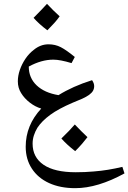

<svg xmlns="http://www.w3.org/2000/svg" viewBox="-20 -695 669 1001"><path d="M372 286Q294 286 236 259.5Q178 233 146 184Q114 135 114 70Q114 -42 195 -129Q164 -138 135.5 -160Q107 -182 90 -210Q73 -237 73 -271Q73 -300 83.5 -330.5Q94 -361 112.5 -388.5Q131 -416 156 -435Q191 -464 233 -464Q268 -464 297 -449Q326 -434 370 -398L353 -366Q323 -375 299.5 -379.5Q276 -384 258 -384Q227 -384 195 -375Q163 -366 130 -348Q130 -289 171 -250Q212 -211 285 -199Q322 -222 365.5 -241.5Q409 -261 460 -277Q471 -261 471 -246Q471 -233 465 -222Q459 -211 444 -200Q430 -190 408 -180Q386 -170 360 -160Q285 -128 241.5 -96Q198 -64 175 -29Q163 -9 156.5 11.5Q150 32 150 54Q150 125 207 164Q264 203 375 203Q400 203 423 202Q446 201 468 199Q507 196 543.5 190Q580 184 618 175L629 209Q560 247 495.5 266.5Q431 286 372 286ZM227 -537Q183 -570 155 -602Q181 -628 198 -646Q215 -664 225 -675Q241 -658 257.5 -641.5Q274 -625 291 -610Q280 -594 263.5 -575.5Q247 -557 227 -537ZM372 93Q350 76 332 59.5Q314 43 300 27Q323 5 340 -13Q357 -31 370 -46Q405 -9 436 20Q424 36 408 54.5Q392 73 372 93Z"/></svg>

Font: Noto Naskh Arabic
Style: Regular
Weight: 400
Designer: Monotype Design Team, David Williams, Mohamad Dakak and Nizar Qandah
Foundry: Monotype Imaging Inc.
Version: Version 2.013